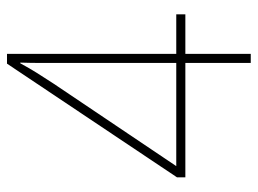

<svg xmlns="http://www.w3.org/2000/svg" viewBox="-114 -623 737 549"><g transform="rotate(-90 254.5 -348.5)"><path d="M488 -187H375V0H349V-187H22V-211L347 -697H375V-213H488ZM349 -213V-535Q349 -575 349 -601.5Q349 -628 350 -659H348Q334 -633 320.5 -611.5Q307 -590 290 -564L54 -213Z"/></g></svg>

Font: Noto Sans Kannada SemiCondensed Thin
Style: Regular
Weight: 100
Width: 4
Designer: Jelle Bosma - Monotype Design Team
Foundry: Monotype Imaging Inc.
Version: Version 2.005; ttfautohint (v1.8.4.7-5d5b)